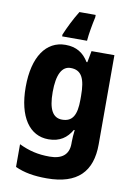

<svg xmlns="http://www.w3.org/2000/svg" viewBox="-106 -833 803 1140"><g transform="rotate(10 295.5 -263.0)"><path d="M376 -752V-766H278C246 -714 222 -664 202 -617V-606H352C355 -647 366 -707 376 -752ZM231 -560C115 -560 41 -456 41 -273C41 -92 114 10 227 10C296 10 338 -21 367 -71H372C369 -47 367 -18 367 1V12C367 78 326 110 252 110C181 110 128 97 67 68V205C122 230 181 240 258 240C443 240 527 152 527 -12V-550H389L376 -481H371C340 -532 297 -560 231 -560ZM285 -430C351 -430 374 -381 374 -278V-254C374 -162 350 -119 287 -119C231 -119 204 -167 204 -271C204 -376 232 -430 285 -430Z"/></g></svg>

Font: Noto Sans Thai Looped SemiCondensed ExtraBold
Style: Regular
Weight: 800
Width: 4
Designer: Sasikarn Vongin, Ben Mitchell
Foundry: The Fontpad Ltd
Version: Version 1.001